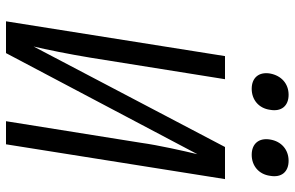

<svg xmlns="http://www.w3.org/2000/svg" viewBox="-191 -791 982 640"><g transform="rotate(90 300.0 -471.0)"><path d="M496 -819C533 -819 561 -843 566 -880C573 -918 553 -942 516 -942C479 -942 451 -918 445 -880C439 -843 459 -819 496 -819ZM276 -819C313 -819 341 -843 346 -880C353 -918 333 -942 296 -942C259 -942 232 -918 225 -880C219 -843 239 -819 276 -819ZM51 0H157L494 -638C483 -592 464 -508 456 -450L384 0H461L577 -730H470L135 -92C145 -133 161 -213 172 -280L244 -730H167Z"/></g></svg>

Font: JetBrains Mono Light
Style: Italic
Weight: 336
Italic angle: -9°
Monospace: yes
Designer: Philipp Nurullin, Konstantin Bulenkov
Foundry: JetBrains
Version: Version 2.305